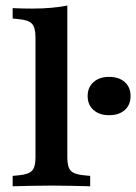

<svg xmlns="http://www.w3.org/2000/svg" viewBox="-20 -651 476 671"><path d="M159.7 -2.4Q121.8 -2.4 90.3 -1.6Q58.9 -0.8 24.2 0V-36.3L48.4 -38.7Q80.6 -41.9 92.3 -54.8Q104 -67.7 104 -100V-208.1H215.3V-100Q215.3 -67.7 227 -54.8Q238.7 -41.9 271 -38.7L295.2 -36.3V0Q261.3 -0.8 229.8 -1.6Q198.4 -2.4 159.7 -2.4ZM104 -208.1V-520.2Q104 -554 92.3 -567.3Q80.6 -580.6 47.6 -583.9L24.2 -586.3V-622.6Q41.9 -621.8 57.7 -621.4Q73.4 -621 92.7 -621Q129 -621 159.7 -623.8Q190.3 -626.6 215.3 -631.5V-622.6V-208.1ZM361.3 -248.4Q327.4 -248.4 306.9 -266.5Q286.3 -284.7 286.3 -315.3Q286.3 -346 306.9 -364.1Q327.4 -382.3 361.3 -382.3Q396 -382.3 416.1 -364.1Q436.3 -346 436.3 -315.3Q436.3 -284.7 416.1 -266.5Q396 -248.4 361.3 -248.4Z"/></svg>

Font: Playfair 9pt
Style: Bold
Weight: 700
Designer: Claus Eggers Sørensen
Foundry: Claus Eggers Sørensen
Version: Version 2.203